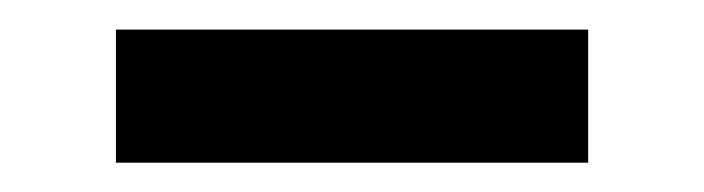

<svg xmlns="http://www.w3.org/2000/svg" viewBox="-20 -362 480 131"><path d="M381.3 -341.8V-251H59.1V-341.8Z"/></svg>

Font: Inter 28pt Medium
Style: Regular
Weight: 500
Designer: Rasmus Andersson
Foundry: rsms
Version: Version 4.001;git-66647c0bb